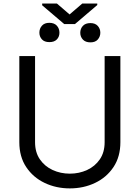

<svg xmlns="http://www.w3.org/2000/svg" viewBox="-20 -1041 781 1074"><path d="M565.3 -727.3H653.4V-245.7Q653.4 -164.1 614.7 -106.2Q576 -48.3 511.7 -17.8Q447.4 12.8 370.7 12.8Q294 12.8 229.8 -17.8Q165.5 -48.3 126.8 -106.2Q88.1 -164.1 88.1 -245.7V-727.3H176.1V-245.7Q176.1 -188.9 203.1 -149.7Q230.1 -110.4 274.5 -90Q318.9 -69.6 370.7 -69.6Q422.6 -69.6 467 -90Q511.4 -110.4 538.4 -149.7Q565.3 -188.9 565.3 -245.7ZM298.3 -1021.3 369.3 -960.2 440.3 -1021.3H524.1V-1012.8L399.1 -906.2H339.5L215.9 -1011.4V-1021.3ZM200.3 -858.3Q200.3 -881.4 214.7 -897.4Q229 -913.4 255.7 -913.4Q283.4 -913.4 297.9 -897.4Q312.5 -881.4 312.5 -858Q312.5 -835.6 298.1 -820.5Q283.7 -805.4 256.4 -805.4Q228.3 -805.4 214.3 -821Q200.3 -836.6 200.3 -858.3ZM429 -857.6Q429 -880.3 443.5 -896.1Q458.1 -911.9 485.8 -911.9Q512.4 -911.9 526.8 -896.1Q541.2 -880.3 541.2 -858Q541.2 -836.6 527.3 -820.3Q513.5 -804 485.8 -804Q458.1 -804 443.5 -819.8Q429 -835.6 429 -857.6Z"/></svg>

Font: Inter UI
Style: Regular
Weight: 400
Designer: Rasmus Andersson
Foundry: rsms
Version: 3.2;8d6f07862